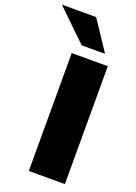

<svg xmlns="http://www.w3.org/2000/svg" viewBox="-261 -1011 766 1079"><g transform="rotate(20 122.0 -471.0)"><path d="M96.2 -765.1 -86.9 -941.9H118.2L235.8 -765.1ZM58.1 0V-705.1H273.9V0Z"/></g></svg>

Font: Mulish ExtraBlack
Style: Regular
Weight: 1000
Designer: Vernon Adams
Foundry: Vernon Adams
Version: Version 3.603; ttfautohint (v1.8.3)